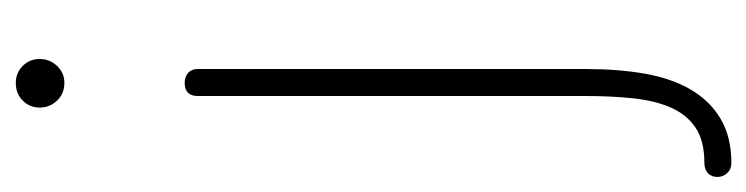

<svg xmlns="http://www.w3.org/2000/svg" viewBox="-416 -352 968 249"><g transform="rotate(-90 68.5 -227.0)"><path d="M86 -472Q94 -472 99 -467.5Q104 -463 104 -455V48Q104 90 98 124.5Q92 159 77.5 184Q63 209 39.5 223Q16 237 -18 237Q-26 237 -31 231.5Q-36 226 -36 219Q-36 211 -31 206.5Q-26 202 -18 202Q11 202 28 190.5Q45 179 54 158.5Q63 138 66 109.5Q69 81 69 48V-455Q69 -472 86 -472ZM86 -691Q99 -691 108 -682Q117 -673 117 -660Q117 -647 108 -637.5Q99 -628 86 -628Q72 -628 63 -637.5Q54 -647 54 -660Q54 -673 63 -682Q72 -691 86 -691Z"/></g></svg>

Font: AkaAcidDosis
Style: ExtraLight
Weight: 250
Designer: Edgar Tolentino, Pablo Impallari, Igino Marini, Aka-Acid
Foundry: Edgar Tolentino, Pablo Impallari, Igino Marini, Aka-Acid
Version: Version 1.007